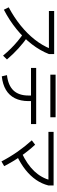

<svg xmlns="http://www.w3.org/2000/svg" viewBox="922 -1712 796 2680"><g transform="rotate(90 1320.0 -372.0)"><path d="M82.2 -95.6Q223.3 -171.1 336.7 -262.8Q450 -354.4 532.2 -458.9Q614.4 -563.3 660 -675.6L682.2 -656.7H133.3V-730H734.4V-656.7Q686.7 -534.4 597.8 -418.9Q508.9 -303.3 386.1 -203.9Q263.3 -104.4 115.6 -27.8ZM756.7 -16.7Q705.6 -77.8 655.6 -127.8Q605.6 -177.8 552.2 -222.2Q498.9 -266.7 437.8 -307.8L487.8 -365.6Q576.7 -302.2 655 -231.7Q733.3 -161.1 810 -71.1Z M1028.9 -71.1Q1172.2 -87.8 1242.8 -162.2Q1313.3 -236.7 1313.3 -372.2V-406.7H927.8V-478.9H1712.2V-406.7H1391.1V-372.2Q1391.1 -261.1 1351.1 -181.7Q1311.1 -102.2 1234.4 -56.7Q1157.8 -11.1 1045.6 1.1ZM1022.2 -676.7V-750H1616.7V-676.7Z M2113.3 -276.7Q2274.4 -352.2 2368.9 -451.7Q2463.3 -551.1 2497.8 -683.3L2568.9 -650Q2545.6 -557.8 2490.6 -477.8Q2435.6 -397.8 2351.1 -330.6Q2266.7 -263.3 2151.1 -207.8ZM2233.3 5.6Q2171.1 -113.3 2097.8 -218.3Q2024.4 -323.3 1938.9 -417.8L2000 -464.4Q2088.9 -367.8 2163.3 -260Q2237.8 -152.2 2298.9 -32.2ZM1821.1 -650V-722.2H2568.9V-650Z"/></g></svg>

Font: Paperlogy 4 Regular
Style: Regular
Weight: 400
Designer: redesigned by Lee Juim, glyphs from Gmarket Sans & Montserrat
Foundry: PT&
Version: Version 1.001